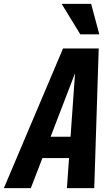

<svg xmlns="http://www.w3.org/2000/svg" viewBox="-67 -970 577 990"><path d="M-47 0 258 -720H369L92 0ZM278 0 329 -720H442L419 0ZM111 -265H381L356 -155H86ZM347 -793 251 -950H403L445 -793Z"/></svg>

Font: Instrument Sans Condensed
Style: Bold Italic
Weight: 700
Width: 3
Italic angle: -13°
Designer: Rodrigo Fuenzalida
Foundry: fragTYPE
Version: Version 1.000;gftools[0.9.28]